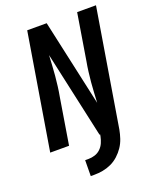

<svg xmlns="http://www.w3.org/2000/svg" viewBox="-170 -835 940 1149"><g transform="rotate(-20 300.0 -260.0)"><path d="M228 215H205L206 114H228Q248 114 268.5 107.5Q289 101 304.5 86Q320 71 328.5 51.5Q337 32 341 12L343 0H339L218 -551Q216 -519 214.5 -487Q213 -455 210 -423Q207 -391 203 -358.5Q199 -326 193 -294L145 0H25L146 -735H270L357 -339L391 -184Q393 -216 394.5 -248Q396 -280 399 -312Q402 -344 406 -376.5Q410 -409 416 -441L464 -735H584L461 12Q456 39 447 66Q438 93 422 117Q406 141 384 161Q362 181 336 193Q310 205 282.5 210Q255 215 228 215Z"/></g></svg>

Font: Iosevka Extended Oblique
Style: Bold
Weight: 700
Width: 7
Italic angle: -9°
Monospace: yes
Designer: Belleve Invis
Foundry: Belleve Invis
Version: Version 32.5.0; ttfautohint (v1.8.4)